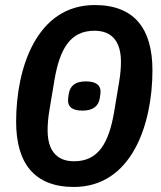

<svg xmlns="http://www.w3.org/2000/svg" viewBox="-20 -730 640 762"><path d="M273 12C503 12 585 -237 585 -451C585 -614 515 -710 356 -710C126 -710 44 -461 44 -247C44 -84 115 12 273 12ZM274 -90C202 -90 169 -136 169 -213C169 -237 171 -262 176 -292L196 -412C217 -535 258 -608 355 -608C427 -608 460 -562 460 -485C460 -461 458 -436 453 -406L433 -286C412 -163 371 -90 274 -90ZM307 -291C351 -291 371 -310 376 -340C378 -352 379 -361 379 -367C379 -391 362 -407 321 -407C277 -407 258 -388 253 -358C251 -346 250 -337 250 -331C250 -307 266 -291 307 -291Z"/></svg>

Font: IBM Plex Mono SmBld
Style: Italic
Weight: 600
Italic angle: -9.5°
Monospace: yes
Designer: Mike Abbink, Paul van der Laan, Pieter van Rosmalen
Foundry: Bold Monday
Version: Version 2.004